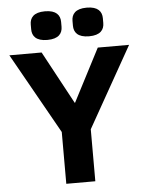

<svg xmlns="http://www.w3.org/2000/svg" viewBox="-60 -960 769 1008"><g transform="rotate(-5 324.5 -456.0)"><path d="M215 -761C275 -761 295 -789 295 -824V-849C295 -884 275 -912 215 -912C155 -912 135 -884 135 -849V-824C135 -789 155 -761 215 -761ZM435 -761C495 -761 515 -789 515 -824V-849C515 -884 495 -912 435 -912C375 -912 355 -884 355 -849V-824C355 -789 375 -761 435 -761ZM401 0V-274L640 -698H475L331 -420H329L179 -698H9L248 -273V0Z"/></g></svg>

Font: IBM Plex Devanagari
Style: Bold
Weight: 700
Designer: Mike Abbink, Paul van der Laan, Pieter van Rosmalen, Erin McLaughlin
Foundry: Bold Monday
Version: Version 1.0